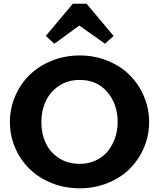

<svg xmlns="http://www.w3.org/2000/svg" viewBox="-20 -998 854 1031"><path d="M272 -763.2 226.1 -805.2 371.1 -978H444.8L589.8 -805.2L543.9 -763.2L405.8 -860.8ZM408.2 13.2Q328.6 13.2 258.5 -14.6Q188.5 -42.5 139.2 -90.3Q89.8 -138.2 61.5 -203.9Q33.2 -269.5 33.2 -342.8Q33.2 -416 61.5 -481.9Q89.8 -547.9 139.2 -595.9Q188.5 -644 258.5 -672.1Q328.6 -700.2 408.2 -700.2Q487.3 -700.2 556.9 -672.1Q626.5 -644 675.3 -595.9Q724.1 -547.9 752.4 -481.9Q780.8 -416 780.8 -342.8Q780.8 -269.5 752.4 -203.9Q724.1 -138.2 675.3 -90.3Q626.5 -42.5 556.9 -14.6Q487.3 13.2 408.2 13.2ZM408.2 -118.2Q455.1 -118.2 493.9 -136.2Q532.7 -154.3 558.1 -185.3Q583.5 -216.3 597.7 -256.8Q611.8 -297.4 611.8 -342.8Q611.8 -438.5 556.4 -503.7Q501 -568.8 408.2 -568.8Q344.7 -568.8 296.9 -537.1Q249 -505.4 225.6 -454.6Q202.1 -403.8 202.1 -342.8Q202.1 -280.3 225.6 -230Q249 -179.7 296.6 -148.9Q344.2 -118.2 408.2 -118.2Z"/></svg>

Font: BioRhyme ExtraBold
Style: Regular
Weight: 800
Designer: Aoife Mooney
Foundry: Aoife Mooney Type
Version: Version 1.500;PS 001.500;hotconv 1.0.88;makeotf.lib2.5.64775